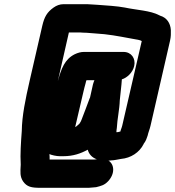

<svg xmlns="http://www.w3.org/2000/svg" viewBox="-20 -694 836 917"><path d="M699 -94 792 -499C797 -521 796 -533 796 -550C794 -584 776 -610 745 -619C744 -619 742 -620 741 -621C698 -644 631 -646 576 -658C539 -665 487 -668 446 -671L414 -673C403 -674 394 -674 383 -674H283C266 -674 250 -668 236 -658C205 -636 192 -614 182 -571L122 -310C101 -218 85 -141 84 -68C80 -14 76 43 79 91V93C77 128 75 149 90 172C109 199 130 203 174 203H394C401 203 409 203 416 202L439 200C462 194 478 191 496 172C530 136 527 91 498 73C502 73 506 73 511 72C526 72 544 67 558 65C605 61 646 34 666 -6C666 -8 668 -10 669 -11C677 -22 681 -34 685 -46C688 -61 695 -76 699 -94ZM361 -106V-105C352 -98 349 -92 339 -87L378 -254C382 -270 385 -284 389 -297C390 -302 391 -306 393 -311H431C428 -304 426 -298 424 -291L410 -228C410 -227 409 -226 408 -224C396 -190 382 -156 369 -121C368 -117 364 -110 361 -106ZM621 -379C629 -415 607 -446 570 -446H381C366 -446 352 -442 337 -435C289 -411 273 -367 256 -306L309 -539H351C360 -539 368 -539 377 -538C399 -538 416 -535 438 -534C495 -531 546 -521 595 -512L628 -506C637 -505 643 -503 647 -502C649 -502 651 -501 654 -499C655 -499 656 -499 657 -498L564 -95C561 -82 557 -76 555 -66L543 -63H538C537 -63 536 -63 535 -62L536 -64C536 -70 537 -76 538 -83C540 -125 551 -173 552 -214C555 -248 560 -282 562 -315C588 -323 614 -348 621 -379ZM399 21C405 43 420 59 443 67H439C434 68 429 68 425 68H217C217 58 217 50 216 42C227 47 250 52 265 52H283C330 52 366 39 399 21Z"/></svg>

Font: Electronic
Style: UltThkIt
Weight: 900
Version: Version 1.011